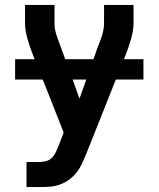

<svg xmlns="http://www.w3.org/2000/svg" viewBox="-20 -540 640 775"><path d="M87 215V114H139Q154 114 168.5 109.5Q183 105 192.5 94Q202 83 207.5 69.5Q213 56 219 42L237 -5L172 -170L113 -318Q107 -334 101.5 -349.5Q96 -365 91.5 -381Q87 -397 84 -413.5Q81 -430 81 -447V-520H200V-447Q200 -434 202 -422.5Q204 -411 207.5 -399.5Q211 -388 215.5 -376.5Q220 -365 224 -354L301 -142L376 -354Q380 -365 384.5 -376Q389 -387 392.5 -399Q396 -411 398 -422.5Q400 -434 400 -447V-520H519V-447Q519 -430 516 -413.5Q513 -397 508.5 -381Q504 -365 498.5 -349.5Q493 -334 487 -318L329 79Q321 99 312 118.5Q303 138 290.5 154.5Q278 171 260.5 184Q243 197 223 204.5Q203 212 182 213.5Q161 215 139 215ZM41 -219V-301H559V-219Z"/></svg>

Font: Iosevka Book
Style: Bold
Weight: 700
Designer: Belleve Invis
Foundry: Belleve Invis
Version: Version 28.0.7; ttfautohint (v1.8.3)